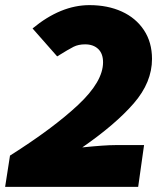

<svg xmlns="http://www.w3.org/2000/svg" viewBox="-38 -729 637 749"><path d="M364 -486Q364 -520 345 -538Q326 -556 294 -556Q268 -556 249 -546.5Q230 -537 185 -509L89 -618Q199 -709 311 -709Q382 -709 437 -684Q492 -659 523.5 -611.5Q555 -564 555 -499Q555 -408 484 -326Q413 -244 283 -154Q371 -163 412 -163H524L501 0H-18L1 -122Q170 -229 267 -320Q364 -411 364 -486Z"/></svg>

Font: Nebula Sans Black
Style: Regular
Weight: 900
Italic angle: -9°
Designer: Paul D. Hunt for Adobe (as Source Sans)
Foundry: Nebula Entertainment & Broadcasting LLC
Version: Version 1.010